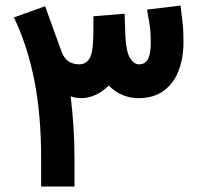

<svg xmlns="http://www.w3.org/2000/svg" viewBox="-20 -682 729 702"><path d="M130.4 -101.6Q130.4 -266.6 104.5 -393.3Q78.6 -520 30.8 -618.2L145 -659.2Q159.7 -617.7 174.8 -576.4Q189.9 -535.2 205.1 -493.2Q221.7 -446.8 270 -446.8Q294.9 -446.8 307.9 -469.2Q320.8 -491.7 321.3 -557.1Q321.3 -573.7 321.5 -589.8Q321.8 -606 321.8 -622.6L435.5 -631.8Q436 -614.3 436.8 -596.7Q437.5 -579.1 438 -561Q440.4 -493.7 455.1 -470.2Q469.7 -446.8 487.8 -446.8Q511.7 -446.8 521.5 -466.8Q531.2 -486.8 531.2 -524.4Q531.2 -566.4 526.9 -592.8Q522.5 -619.1 517.6 -647L640.1 -661.6Q643.6 -631.8 647.2 -602.3Q650.9 -572.8 650.9 -527.3Q650.9 -471.2 633.5 -424.8Q616.2 -378.4 579.6 -350.8Q543 -323.2 485.8 -323.2Q424.3 -323.2 377.4 -369.1Q354 -345.7 328.1 -334.5Q302.2 -323.2 277.3 -323.2Q267.6 -323.2 257.6 -324.7Q247.6 -326.2 238.3 -330.1Q245.6 -270 249 -212.6Q252.4 -155.3 252.4 -100.1V0H130.4Z"/></svg>

Font: Vazir WOL
Style: Bold-WOL
Weight: 700
Designer: Saber Rastikerdar
Foundry: Saber Rastikerdar
Version: Version 30.00;August 23, 2021;FontCreator 13.0.0.2683 64-bit